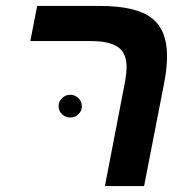

<svg xmlns="http://www.w3.org/2000/svg" viewBox="-20 -626 640 646"><path d="M464.8 0H333L400.9 -352.1Q405.8 -379.4 405.8 -400.9Q405.8 -447.3 377.2 -467.5Q348.6 -487.8 285.2 -487.8H82L105 -606H315.9Q436 -606 489 -566.2Q542 -526.4 542 -438Q542 -398.4 533.2 -351.1ZM177.2 -268.1Q177.2 -285.2 189 -296.1Q200.7 -307.1 216.3 -307.1Q231.9 -307.1 243.7 -296.1Q255.4 -285.2 255.4 -268.1Q255.4 -252.4 243.7 -241.5Q231.9 -230.5 216.3 -230.5Q200.7 -230.5 189 -241.5Q177.2 -252.4 177.2 -268.1Z"/></svg>

Font: Liberation Mono
Style: Bold Italic
Weight: 700
Italic angle: -12°
Monospace: yes
Designer: Steve Matteson
Foundry: Ascender Corporation
Version: Version 2.1.5